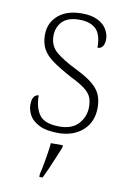

<svg xmlns="http://www.w3.org/2000/svg" viewBox="-86 -596 588 871"><g transform="rotate(10 207.5 -161.0)"><path d="M207 10Q152 10 120 -6Q88 -22 74.5 -46Q61 -70 61 -95Q61 -112 65 -122.5Q69 -133 76 -138Q83 -143 91 -143Q91 -87 115 -53.5Q139 -20 208 -20Q266 -20 295.5 -53Q325 -86 325 -131Q325 -156 317.5 -174.5Q310 -193 288 -210.5Q266 -228 223 -249Q167 -279 133.5 -303Q100 -327 85.5 -354Q71 -381 71 -418Q71 -474 111 -508.5Q151 -543 220 -543Q265 -543 293.5 -528.5Q322 -514 335 -491.5Q348 -469 348 -447Q348 -426 340 -414Q332 -402 316 -402Q316 -464 289.5 -488.5Q263 -513 215 -513Q160 -513 135 -486.5Q110 -460 110 -421Q110 -375 142 -347.5Q174 -320 237 -289Q288 -264 315.5 -241Q343 -218 353.5 -192.5Q364 -167 364 -134Q364 -68 320.5 -29Q277 10 207 10ZM158 208Q164 184 168.5 158.5Q173 133 177 108Q181 83 183 61H238V71Q229 92 218 119.5Q207 147 195 174Q183 201 173 221H158Z"/></g></svg>

Font: Noto Serif Hebrew ExtraLight
Style: Regular
Weight: 250
Version: Version 2.003